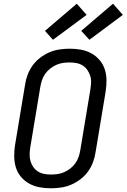

<svg xmlns="http://www.w3.org/2000/svg" viewBox="-20 -1005 681 1033"><path d="M254 8Q222 8 192.5 2.5Q163 -3 137.5 -17Q112 -31 93 -53.5Q74 -76 65.5 -104Q57 -132 56.5 -162.5Q56 -193 61 -225L115 -550Q119 -577 129 -603.5Q139 -630 156 -653.5Q173 -677 197 -695Q221 -713 247 -724Q273 -735 301 -739Q329 -743 355 -743Q387 -743 416.5 -737.5Q446 -732 471.5 -718Q497 -704 516 -681.5Q535 -659 544 -631Q553 -603 553 -572.5Q553 -542 548 -510L494 -185Q490 -158 480 -131.5Q470 -105 453 -81.5Q436 -58 412 -40Q388 -22 362 -11Q336 0 308 4Q280 8 254 8ZM254 -66Q272 -66 290 -68.5Q308 -71 326 -79Q344 -87 359.5 -99.5Q375 -112 386 -127.5Q397 -143 403 -161Q409 -179 412 -197L466 -522Q469 -541 470 -560Q471 -579 465.5 -596.5Q460 -614 450 -628.5Q440 -643 425 -652.5Q410 -662 392 -665.5Q374 -669 355 -669Q337 -669 319 -666.5Q301 -664 283 -656Q265 -648 249.5 -635.5Q234 -623 223 -607.5Q212 -592 206 -574Q200 -556 197 -538L143 -213Q140 -194 139.5 -175Q139 -156 144 -138.5Q149 -121 159 -106.5Q169 -92 184 -82.5Q199 -73 217 -69.5Q235 -66 254 -66ZM461 -791 417 -839 588 -985 641 -925ZM265 -791 222 -839 393 -985 446 -925Z"/></svg>

Font: Iosevka Aile Oblique
Style: Regular
Weight: 400
Italic angle: -9°
Designer: Belleve Invis
Foundry: Belleve Invis
Version: Version 31.1.0; ttfautohint (v1.8.4)